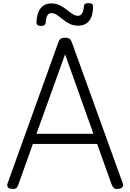

<svg xmlns="http://www.w3.org/2000/svg" viewBox="-20 -1194 832 1227"><path d="M57 13Q37 12 30 2Q23 -8 29 -24L352 -921Q358 -939 367.5 -946Q377 -953 397 -953Q416 -953 425 -946Q434 -939 440 -921L764 -24Q770 -8 762 2Q754 12 734 13Q716 15 708 8Q700 1 693 -16L601 -274H190L98 -16Q92 1 84 8Q76 15 57 13ZM213 -339H577L396 -847ZM242 -1028Q213 -1028 213 -1052Q215 -1110 239.5 -1141Q264 -1172 308 -1172Q339 -1172 362.5 -1160Q386 -1148 405.5 -1132.5Q425 -1117 442.5 -1105Q460 -1093 479 -1093Q496 -1093 505.5 -1110Q515 -1127 516 -1154Q517 -1174 545 -1174Q562 -1174 568.5 -1168.5Q575 -1163 575 -1150Q574 -1091 549.5 -1060.5Q525 -1030 479 -1030Q449 -1030 425 -1042Q401 -1054 381.5 -1070Q362 -1086 344.5 -1098Q327 -1110 308 -1110Q292 -1110 283 -1095.5Q274 -1081 272 -1051Q271 -1039 263.5 -1033.5Q256 -1028 242 -1028Z"/></svg>

Font: Playwrite US Modern Light
Style: Regular
Weight: 300
Designer: Veronika Burian, José Scaglione
Foundry: TypeTogether
Version: Version 1.003